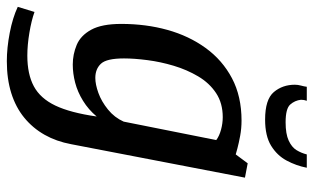

<svg xmlns="http://www.w3.org/2000/svg" viewBox="-214 -541 918 562"><g transform="rotate(90 245.0 -260.0)"><path d="M143 179Q104 179 60 170.5Q16 162 -16 147L-1 98Q24 107 60 113Q96 119 127 119Q181 119 216.5 100Q252 81 273 37Q294 -7 305 -84Q285 -60 259 -44Q233 -28 206 -21Q179 -14 153 -14Q123 -14 95.5 -25.5Q68 -37 51 -68Q34 -99 34 -156Q34 -228 51.5 -291Q69 -354 104.5 -403Q140 -452 193 -480Q246 -508 317 -508Q340 -508 361.5 -504Q383 -500 398 -496Q413 -492 416 -491L442 -526L484 -518L386 -9Q378 34 358.5 68.5Q339 103 308.5 128Q278 153 236.5 166Q195 179 143 179ZM192 -80Q211 -80 236 -89Q261 -98 284.5 -117Q308 -136 320 -163L374 -434Q362 -443 343.5 -448Q325 -453 307 -453Q266 -453 236.5 -433.5Q207 -414 187.5 -381Q168 -348 156.5 -309.5Q145 -271 140 -232.5Q135 -194 135 -164Q135 -113 150.5 -96.5Q166 -80 192 -80ZM314 -577Q255 -577 233.5 -602.5Q212 -628 212 -664Q212 -673 214.5 -682Q217 -691 218 -699H259Q256 -691 256 -682Q258 -664 270 -650.5Q282 -637 322 -637Q356 -637 375.5 -646Q395 -655 403.5 -669Q412 -683 416 -699H455Q449 -668 434 -640Q419 -612 390.5 -594.5Q362 -577 314 -577Z"/></g></svg>

Font: Manuale Medium
Style: Italic
Weight: 500
Italic angle: -11°
Version: Version 1.002